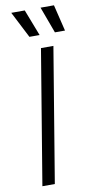

<svg xmlns="http://www.w3.org/2000/svg" viewBox="-102 -982 509 1025"><g transform="rotate(-10 152.0 -470.0)"><path d="M229 -727.5 108.4 0H41L161.6 -727.5ZM249.5 -797.4 196.8 -940.4H269.5L304.2 -797.4ZM111.3 -797.4 38.1 -940.4H111.3L166.5 -797.4Z"/></g></svg>

Font: Inter 24pt Light
Style: Italic
Weight: 300
Italic angle: -9.3988°
Designer: Rasmus Andersson
Foundry: rsms
Version: Version 4.001;git-66647c0bb